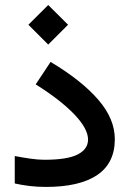

<svg xmlns="http://www.w3.org/2000/svg" viewBox="-20 -737 510 756"><path d="M91.8 -639.6 169.9 -717.3 248 -639.6 169.9 -561.5ZM38.1 -122.6Q68.8 -116.7 99.6 -112.3Q130.4 -107.9 154.8 -107.9Q245.6 -107.9 286.1 -128.9Q326.7 -149.9 326.7 -187.5Q326.7 -230 272.9 -286.4Q219.2 -342.8 120.6 -404.8L179.2 -493.2Q300.3 -420.9 366.2 -345.2Q432.1 -269.5 432.1 -189Q432.1 -94.7 362.8 -47.9Q293.5 -1 161.1 -1Q127.4 -1 96.7 -4.6Q65.9 -8.3 38.1 -14.6Z"/></svg>

Font: Vazir Medium
Style: Medium
Weight: 500
Designer: Saber Rastikerdar
Foundry: Saber Rastikerdar
Version: Version 30.0.0